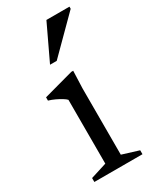

<svg xmlns="http://www.w3.org/2000/svg" viewBox="-175 -726 646 783"><g transform="rotate(-30 148.0 -335.0)"><path d="M178 -436 175 -355V-42.5L252.5 -18.5V0H26V-18.5L102 -42.5V-343Q96.5 -349 84.8 -356.2Q73 -363.5 58.2 -370.5Q43.5 -377.5 28 -382V-397.5L169 -436ZM108.5 -504.5 187 -670H295.5V-660L140 -504.5Z"/></g></svg>

Font: Newsreader Text
Style: Regular
Weight: 400
Designer: Hugues Gentile
Foundry: Production Type
Version: Version 1.001